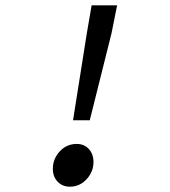

<svg xmlns="http://www.w3.org/2000/svg" viewBox="-20 -691 640 723"><path d="M255 -238 307 -566 325 -671H421L400 -566L318 -238ZM243 12Q215 12 197 -7Q179 -26 179 -55Q179 -93 205 -121Q231 -149 269 -149Q297 -149 314.5 -130Q332 -111 332 -81Q332 -44 306 -16Q280 12 243 12Z"/></svg>

Font: TypoPRO Source Code Pro
Style: Italic
Weight: 500
Italic angle: -11°
Monospace: yes
Designer: Paul D. Hunt, Teo Tuominen
Foundry: Adobe Systems Incorporated
Version: Version 1.030;PS 1.0;hotconv 1.0.84;makeotf.lib2.5.63406